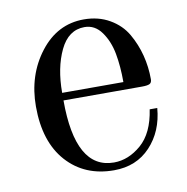

<svg xmlns="http://www.w3.org/2000/svg" viewBox="-61 -527 583 599"><g transform="rotate(-10 230.0 -228.0)"><path d="M136 -254H330Q330 -304 322.5 -344.5Q315 -385 294 -414.5Q273 -444 240 -444Q189 -444 162.5 -388.5Q136 -333 136 -254ZM48 -226Q48 -325 103 -396.5Q158 -468 242 -468Q288 -468 323.5 -447.5Q359 -427 378 -394Q397 -361 406.5 -324Q416 -287 416 -248Q416 -237 409 -233.5Q402 -230 385 -230H136Q136 -12 258 -12Q304 -12 344.5 -47Q385 -82 396 -156H420Q414 -83 369.5 -35.5Q325 12 254 12Q161 12 104.5 -51Q48 -114 48 -226Z"/></g></svg>

Font: Old Standard TT
Style: Regular
Weight: 400
Designer: Alexey Kryukov <alexios@thessalonica.org.ru>
Version: Version 2.2